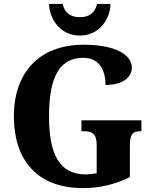

<svg xmlns="http://www.w3.org/2000/svg" viewBox="-20 -953 782 983"><path d="M389 -771C491 -771 544 -858 546 -933H477C466 -885 435 -865 389 -865C343 -865 311 -885 301 -933H231C233 -858 286 -771 389 -771ZM405 10C492 10 568 -9 645 -46V-206C645 -262 657 -281 696 -281H704V-337H397V-281H413C458 -281 475 -262 475 -210V-66C455 -62 436 -60 419 -60C282 -60 231 -166 231 -358C231 -551 280 -657 407 -657C481 -657 520 -604 520 -518C611 -518 655 -559 655 -607C655 -672 572 -724 409 -724C174 -724 51 -574 51 -358C51 -137 167 10 405 10Z"/></svg>

Font: Noto Serif Lao SemiCondensed ExtraBold
Style: Regular
Weight: 800
Width: 4
Designer: Monotype Design Team
Foundry: Monotype Imaging Inc.
Version: Version 2.003